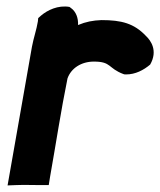

<svg xmlns="http://www.w3.org/2000/svg" viewBox="-20 -550 487 583"><path d="M3 13 29 12C54 11 76 12 103 12H128L132 -13C150 -114 165 -214 185 -312C196 -343 227 -363 265 -363C319 -363 307 -343 355 -325L359 -324H363C391 -324 416 -337 436 -354C460 -396 438 -427 423 -441C387 -479 349 -489 288 -489C262 -488 241 -484 217 -474C218 -495 211 -515 195 -526L191 -529C156 -535 124 -519 105 -503L96 -495L95 -485C91 -460 82 -435 77 -408Z"/></svg>

Font: Snowfall
Style: BlkObl
Weight: 900
Designer: Jasper
Foundry: Cannot Into Space Fonts
Version: Version 0.9